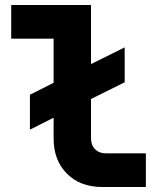

<svg xmlns="http://www.w3.org/2000/svg" viewBox="-20 -750 640 770"><path d="M565 -135V0H390Q302 0 248.5 -53.5Q195 -107 195 -195V-278L100 -230V-370L195 -418V-595H25V-730H345V-493L480 -560V-420L345 -353V-195Q345 -168 361.5 -151.5Q378 -135 405 -135Z"/></svg>

Font: JetBrains Mono Extra Bold
Style: Regular
Weight: 800
Monospace: yes
Designer: Philipp Nurullin, Konstantin Bulenkov
Foundry: JetBrains
Version: 2.002